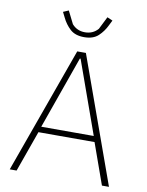

<svg xmlns="http://www.w3.org/2000/svg" viewBox="-98 -979 805 1048"><g transform="rotate(10 305.0 -455.0)"><path d="M541 0 460 -227H149L68 0H30L281 -698H329L580 0ZM306 -662H302L159 -259H450ZM304 -781Q254 -781 226 -807Q198 -833 181 -869L167 -897L197 -910L232 -840Q260 -808 304 -808Q348 -808 376 -840L411 -910L441 -897L427 -869Q410 -833 382 -807Q354 -781 304 -781Z"/></g></svg>

Font: IBM Plex Sans ExtLt
Style: Regular
Weight: 200
Designer: Mike Abbink, Paul van der Laan, Pieter van Rosmalen
Foundry: Bold Monday
Version: Version 3.005